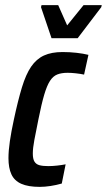

<svg xmlns="http://www.w3.org/2000/svg" viewBox="-20 -721 417 749"><path d="M135 8Q90 8 63 -4Q36 -16 24.5 -41Q13 -66 13 -104Q13 -133 18.5 -170.5Q24 -208 34 -254Q50 -329 65.5 -380Q81 -431 101.5 -461Q122 -491 151.5 -504.5Q181 -518 224 -518Q252 -518 278.5 -515Q305 -512 325 -507L308 -430Q294 -433 276 -435Q258 -437 244 -437Q220 -437 203.5 -430.5Q187 -424 175 -405.5Q163 -387 152.5 -351.5Q142 -316 130 -256Q120 -207 114 -175Q108 -143 108 -122Q108 -101 114.5 -90.5Q121 -80 134 -76.5Q147 -73 168 -73Q184 -73 202.5 -75Q221 -77 236 -80L221 -5Q200 1 177.5 4.5Q155 8 135 8ZM181 -572 140 -693 142 -701H207L242 -622L306 -701H377L375 -693L283 -572Z"/></svg>

Font: Saira ExtraCondensed SemiBold
Style: Italic
Weight: 600
Width: 2
Italic angle: -12°
Designer: Hector Gatti with collaboration of the Omnibus-Type team
Foundry: Omnibus-Type
Version: Version 1.101